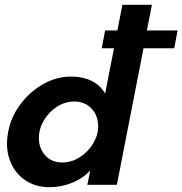

<svg xmlns="http://www.w3.org/2000/svg" viewBox="-20 -770 760 800"><path d="M9 -173Q9 -193 14 -220Q25 -281 64 -334Q103 -387 159 -419Q215 -451 276 -451Q324 -451 360.5 -433.5Q397 -416 418 -380L455 -569H404L418 -643H469L490 -750H613L592 -643H720L706 -569H578L467 0H344L356 -60Q325 -26 279.5 -8Q234 10 186 10Q133 10 92.5 -14.5Q52 -39 30.5 -80.5Q9 -122 9 -173ZM240 -93Q278 -93 312.5 -115Q347 -137 368 -172Q389 -207 389 -244Q389 -288 361.5 -317.5Q334 -347 289 -347Q251 -347 217 -325Q183 -303 162.5 -268Q142 -233 142 -195Q142 -152 168.5 -122.5Q195 -93 240 -93Z"/></svg>

Font: Teachers SemiBold
Style: Italic
Weight: 600
Designer: Alfredo Marco Pradil & Chank Diesel
Version: Version 0.009